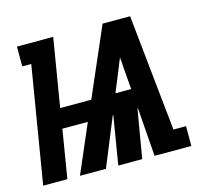

<svg xmlns="http://www.w3.org/2000/svg" viewBox="-103 -626 785 721"><g transform="rotate(-15 290.0 -265.0)"><path d="M-20 0 55 -453H20V-530H161L117 -265H238L353 -530H460L507 -77H556V0H413L399 -188H397L365 0H272L303 -188H301L224 0H123L204 -188H105L74 0ZM332 -265H393L386 -353Q386 -363 385 -372Q384 -381 383 -390Q379 -381 375.5 -372Q372 -363 368 -353Z"/></g></svg>

Font: Iosevka Slab XBdEx
Style: Italic
Weight: 800
Width: 7
Italic angle: -9°
Monospace: yes
Designer: Belleve Invis
Foundry: Belleve Invis
Version: Version 11.1.1; ttfautohint (v1.8.3)